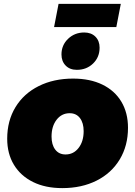

<svg xmlns="http://www.w3.org/2000/svg" viewBox="-20 -959 694 987"><path d="M638 -302Q638 -210 595.5 -139.5Q553 -69 476.5 -30.5Q400 8 300 8Q213 8 149.5 -23.5Q86 -55 51.5 -112Q17 -169 17 -246Q17 -338 59.5 -408Q102 -478 179 -516.5Q256 -555 356 -555Q443 -555 506.5 -524Q570 -493 604 -436Q638 -379 638 -302ZM245 -257Q245 -215 264 -190Q283 -165 317 -165Q358 -165 384 -198.5Q410 -232 410 -285Q410 -327 391 -352Q372 -377 338 -377Q297 -377 271 -343.5Q245 -310 245 -257ZM492 -714Q492 -665 458.5 -632.5Q425 -600 375 -600Q339 -600 317.5 -622Q296 -644 296 -679Q296 -727 330 -759.5Q364 -792 413 -792Q449 -792 470.5 -770.5Q492 -749 492 -714ZM281 -939H601L578 -820H258Z"/></svg>

Font: Gontserrat Black
Style: Italic
Weight: 900
Italic angle: -11.3°
Designer: Julieta Ulanovsky
Foundry: Julieta Ulanovsky
Version: Version 6.001